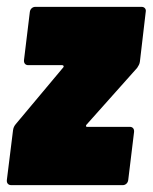

<svg xmlns="http://www.w3.org/2000/svg" viewBox="-23 -540 446 560"><path d="M10 0H335C343 0 350 -6 351 -15L368 -155C369 -164 364 -170 356 -170H231C227 -170 227 -173 229 -176L377 -342C381 -348 384 -353 385 -360L402 -505C404 -514 398 -520 390 -520H80C72 -520 65 -514 64 -505L47 -365C46 -356 51 -350 59 -350H158C162 -350 164 -347 162 -344L23 -178C18 -172 16 -167 15 -160L-3 -15C-4 -6 1 0 10 0Z"/></svg>

Font: Barlow Condensed Black
Style: Italic
Weight: 900
Width: 3
Italic angle: -7°
Designer: Jeremy Tribby
Foundry: Tribby Type
Version: Version 1.422;hotconv 1.0.109;makeotfexe 2.5.65596